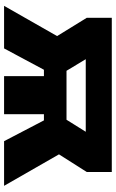

<svg xmlns="http://www.w3.org/2000/svg" viewBox="162 -716 555 918"><g transform="rotate(90 439.0 -257.5)"><path d="M8.5 0 153 -253.5 65.5 -395.5V-515H803V-395.5L718.5 -262.5L869 0H655.5L524 -252L610.5 -390.5H263.5L347 -252L212 0ZM344.5 0V-190.5H200V-298.5H670.5V-190.5H526.5V0Z"/></g></svg>

Font: Geologica ExtraBold
Style: Regular
Weight: 800
Designer: Sindre Bremnes, Frode Helland
Foundry: Monokrom Skriftforlag AS
Version: Version 1.010;gftools[0.9.28]